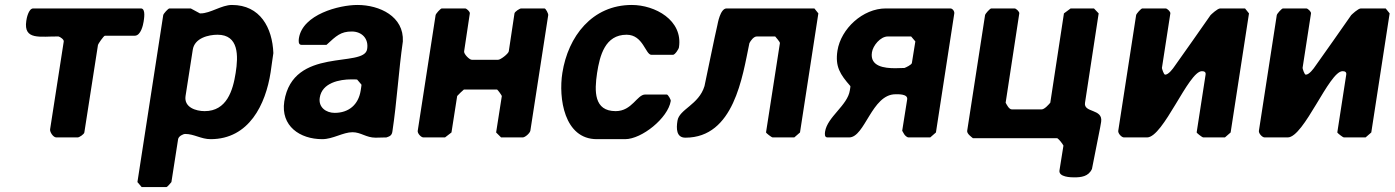

<svg xmlns="http://www.w3.org/2000/svg" viewBox="-20 -554 5622 774"><path d="M216 -407C223 -405 238 -395 237 -387L182 -33C180 -23 194 0 207 0H293C300 0 319 -13 320 -20L375 -373C375 -376 398 -410 403 -410H523C548 -410 557 -454 559 -467C560 -475 569 -520 548 -520H114C95 -520 87 -479 86 -470C74 -390 143 -408 216 -407Z M671 180 698 7C700 -5 718 -14 727 -14C762 -14 791 7 829 7C984 7 1051 -133 1071 -263C1073 -275 1080 -329 1082 -340C1078 -442 1029 -534 915 -534C873 -534 828 -500 789 -500H786L749 -520H663C658 -520 639 -499 638 -493L534 180L551 200H651C655 200 670 181 671 180ZM857 -414C943 -414 941 -329 930 -260C919 -189 894 -106 805 -106C770 -106 721 -121 728 -167L757 -353C764 -401 821 -414 857 -414Z M1126 -145C1111 -46 1189 7 1279 7C1322 7 1363 -21 1401 -21C1435 -21 1456 1 1494 1C1501 1 1531 0 1538 0C1554 -5 1560 -10 1562 -25C1580 -144 1587 -269 1604 -387C1609 -488 1510 -534 1421 -534C1347 -534 1200 -496 1185 -400C1184 -392 1181 -373 1196 -373H1296C1336 -410 1354 -427 1398 -427C1439 -427 1467 -398 1460 -356C1448 -278 1161 -368 1126 -145ZM1269 -160C1278 -221 1350 -234 1396 -234C1403 -234 1420 -234 1420 -233L1437 -213C1438 -213 1435 -196 1434 -189C1425 -132 1386 -99 1329 -99C1295 -99 1263 -121 1269 -160Z M1850 -193H1984C1988 -190 2001 -172 2003 -167L1980 -20L2000 0H2087C2097 0 2116 -17 2118 -27L2190 -493C2191 -499 2180 -520 2175 -520H2081C2075 -520 2055 -507 2054 -500L2031 -347C2029 -337 1998 -313 1988 -313H1882C1872 -313 1849 -337 1851 -347L1874 -500C1875 -507 1861 -520 1855 -520H1761C1756 -520 1737 -499 1736 -493L1664 -27C1662 -17 1677 0 1687 0H1774L1800 -20L1823 -167C1827 -172 1846 -190 1850 -193Z M2247 -260C2231 -159 2254 7 2386 7H2500C2567 7 2673 -78 2684 -147C2685 -152 2673 -173 2668 -173H2581C2548 -173 2528 -106 2462 -106C2374 -106 2376 -186 2387 -260C2398 -330 2419 -414 2506 -414C2573 -414 2582 -333 2606 -333H2693C2701 -333 2716 -356 2717 -363C2734 -473 2620 -534 2527 -534C2367 -534 2270 -407 2247 -260Z M3124 -380 3068 -20C3068 -18 3090 0 3095 0H3182L3205 -20L3279 -500L3263 -520H2909C2883 -520 2873 -457 2872 -453C2863 -416 2828 -244 2820 -207C2797 -131 2718 -114 2711 -67C2706 -36 2706 1 2743 1C2939 1 2973 -245 3001 -380C3006 -390 3018 -407 3031 -407H3105C3107 -404 3125 -385 3124 -380Z M3306 -23C3305 -15 3303 0 3316 0H3403C3467 0 3494 -174 3590 -174C3600 -174 3641 -176 3637 -153L3617 -27C3617 -26 3623 -17 3625 -13C3628 -8 3636 0 3643 0H3730L3753 -20L3827 -500C3828 -509 3820 -520 3811 -520H3551C3458 -520 3370 -438 3356 -350C3346 -285 3367 -254 3408 -207C3409 -204 3406 -193 3406 -190C3397 -129 3315 -83 3306 -23ZM3495 -343C3499 -370 3529 -407 3559 -407H3653L3670 -387L3656 -300C3655 -293 3632 -282 3626 -280C3621 -280 3595 -279 3589 -279C3545 -279 3486 -286 3495 -343Z M4179 -113H4059C4047 -113 4038 -133 4034 -140L4089 -500C4090 -507 4076 -520 4070 -520H3976C3971 -520 3952 -499 3951 -493L3879 -27C3877 -15 3896 -2 3902 3H4242C4250 8 4263 25 4267 33L4251 133C4247 160 4297 161 4310 161C4338 161 4368 158 4382 127C4387 102 4410 -15 4415 -40L4419 -63C4427 -117 4347 -98 4354 -140L4409 -500L4390 -520H4296L4269 -500L4214 -140C4208 -133 4191 -113 4179 -113Z M4664 -280 4698 -500C4699 -507 4685 -520 4679 -520H4585C4580 -520 4561 -499 4560 -493L4488 -27C4486 -17 4501 0 4511 0H4604C4670 0 4771 -267 4825 -267C4833 -267 4842 -265 4840 -253L4804 -20C4804 -18 4826 0 4831 0H4918L4941 -20L5015 -500L4999 -520H4899C4888 -520 4863 -496 4860 -493C4839 -462 4737 -318 4715 -287C4709 -278 4691 -253 4677 -253C4671 -253 4664 -278 4664 -280Z M5231 -280 5265 -500C5266 -507 5252 -520 5246 -520H5152C5147 -520 5128 -499 5127 -493L5055 -27C5053 -17 5068 0 5078 0H5171C5237 0 5338 -267 5392 -267C5400 -267 5409 -265 5407 -253L5371 -20C5371 -18 5393 0 5398 0H5485L5508 -20L5582 -500L5566 -520H5466C5455 -520 5430 -496 5427 -493C5406 -462 5304 -318 5282 -287C5276 -278 5258 -253 5244 -253C5238 -253 5231 -278 5231 -280Z"/></svg>

Font: Asimov Print
Style: CIt
Weight: 500
Designer: Google
Version: Version 2.000980: 2014